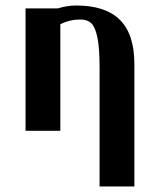

<svg xmlns="http://www.w3.org/2000/svg" viewBox="-20 -470 571 690"><path d="M71.8 0ZM188 -439.9Q221.7 -450.2 253.9 -450.2Q359.4 -450.2 411.1 -398.4Q462.9 -346.7 462.9 -240.2V200.2H337.9V-228Q337.9 -296.9 330.1 -335Q322.3 -373 308.1 -386.5Q293.9 -399.9 269 -399.9Q230 -399.9 196.8 -382.8V0H71.8V-439.9Z"/></svg>

Font: Pfennig
Style: Bold
Weight: 700
Version: Version 20120410 ; ttfautohint (v0.8)